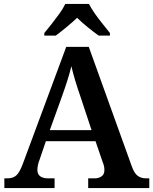

<svg xmlns="http://www.w3.org/2000/svg" viewBox="-20 -951 775 971"><path d="M2 0V-49H17Q45 -49 62 -63.5Q79 -78 96 -124L315 -714H429L645 -114Q658 -76 675.5 -62.5Q693 -49 719 -49H735V0H426V-49H459Q479 -49 493.5 -59Q508 -69 508 -91Q508 -102 505.5 -112.5Q503 -123 499 -132L463 -237H212L180 -143Q175 -131 172 -116.5Q169 -102 169 -92Q169 -70 183.5 -59.5Q198 -49 222 -49H256V0ZM232 -293H443L387 -462Q374 -499 361.5 -540Q349 -581 341 -616Q333 -583 321 -545Q309 -507 295 -468ZM204 -784Q220 -803 240.5 -829Q261 -855 280.5 -882Q300 -909 310 -931H430Q441 -909 460 -882Q479 -855 500 -829Q521 -803 536 -784V-771H479Q455 -788 423.5 -813.5Q392 -839 370 -861Q347 -839 316 -813.5Q285 -788 262 -771H204Z"/></svg>

Font: Noto Serif NP Hmong SemiBold
Style: Regular
Weight: 600
Designer: Dalton Maag Ltd
Foundry: Dalton Maag Ltd
Version: Version 1.001; ttfautohint (v1.8.4.7-5d5b)